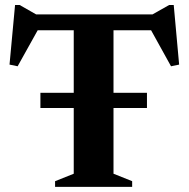

<svg xmlns="http://www.w3.org/2000/svg" viewBox="-20 -726 733 746"><path d="M137 -306.5V-365.5H266.5V-608.5H126.5L48.5 -468.5L17 -475L38.5 -706.5H56.5L120.5 -670H572.5L637 -706.5H655L676 -475L644.5 -468.5L567 -608.5H421V-365.5H551V-306.5H421V-51L493.5 -22V0H194V-22L266.5 -51V-306.5Z"/></svg>

Font: Newsreader Text
Style: Bold
Weight: 700
Designer: Hugues Gentile
Foundry: Production Type
Version: Version 1.001